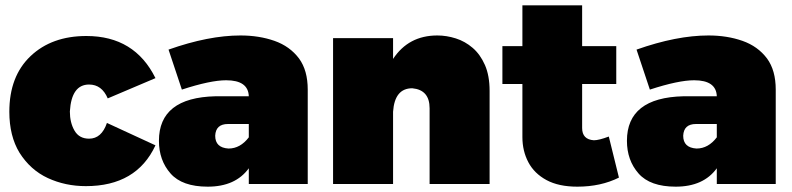

<svg xmlns="http://www.w3.org/2000/svg" viewBox="-20 -690 2969 720"><path d="M302 8Q225 8 159.5 -22.2Q94 -52.5 53 -117.5Q15 -180 15 -271Q15 -404 94.5 -479.5Q174 -555 304 -555Q485 -555 563 -397L384 -321Q362 -373 314 -373Q248 -373 242 -272Q242 -230 259.5 -200Q277 -170 314 -170Q361 -170 381 -229L563 -145Q492 8 302 8Z M759 10Q663 10 619.5 -39.5Q576 -89 576 -162Q576 -324 788 -329H913Q911 -389 828 -389Q769 -389 662 -354L612 -504Q762 -557 882 -557Q951.5 -557 1009.2 -536.8Q1067 -516.5 1101.5 -470.5Q1134 -426 1134 -354V0H913V-59Q863 10 759 10ZM837 -133Q881 -133 913 -175V-225H835Q789 -225 787 -181Q787 -136 837 -133Z M1816 0H1591V-284Q1591 -353 1526 -359Q1460 -359 1454 -271V0H1229V-547H1454V-469Q1512 -557 1620 -557Q1654.5 -557 1689.2 -546Q1724 -535 1752.5 -510.5Q1781 -486 1798.5 -446.2Q1816 -406.5 1816 -349Z M2145 10Q2075 10 2029.2 -14.8Q1983.5 -39.5 1961.2 -81.8Q1939 -124 1939 -176V-375H1864V-517H1939V-670H2163V-517H2291V-375H2163V-210Q2163 -167 2207 -164Q2226 -164 2263 -178L2301 -24Q2233 10 2145 10Z M2514 10Q2418 10 2374.5 -39.5Q2331 -89 2331 -162Q2331 -324 2543 -329H2668Q2666 -389 2583 -389Q2524 -389 2417 -354L2367 -504Q2517 -557 2637 -557Q2706.5 -557 2764.2 -536.8Q2822 -516.5 2856.5 -470.5Q2889 -426 2889 -354V0H2668V-59Q2618 10 2514 10ZM2592 -133Q2636 -133 2668 -175V-225H2590Q2544 -225 2542 -181Q2542 -136 2592 -133Z"/></svg>

Font: Argentum Novus Black
Style: Regular
Weight: 900
Designer: Julieta Ulanovsky (font) & Cristiano Sobral (main changes)
Foundry: Julieta Ulanovsky (font) & Cristiano Sobral (main changes)
Version: Version 3.00;November 27, 2020;FontCreator 13.0.0.2655 64-bi